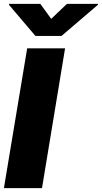

<svg xmlns="http://www.w3.org/2000/svg" viewBox="-31 -979 530 999"><path d="M307.6 -727.5 187.5 0H-10.7L110.4 -727.5ZM178.7 -959 235.4 -880.9 317.4 -959H479.5L478.5 -954.1L289.1 -792H153.3L15.6 -954.1L16.6 -959Z"/></svg>

Font: Inter Tight Black
Style: Italic
Weight: 900
Italic angle: -9.39999°
Designer: Rasmus Andersson
Foundry: rsms
Version: Version 3.004; ttfautohint (v1.8.4.7-5d5b)